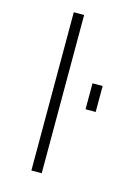

<svg xmlns="http://www.w3.org/2000/svg" viewBox="-115 -814 635 879"><g transform="rotate(15 203.0 -375.0)"><path d="M290 -335V-458H338V-335ZM123 0V-750H172V0Z"/></g></svg>

Font: Mplus 1p Light
Style: Regular
Weight: 300
Version: Version 1.061